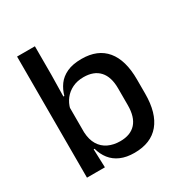

<svg xmlns="http://www.w3.org/2000/svg" viewBox="-159 -780 861 909"><g transform="rotate(-30 271.5 -325.5)"><path d="M316.5 11Q273 11 241.5 -2.8Q210 -16.5 190.2 -41.8Q170.5 -67 161.5 -100.5H129L157.5 -193Q159.5 -152 176 -124.8Q192.5 -97.5 221 -84Q249.5 -70.5 286 -70.5Q342 -70.5 371.5 -103.2Q401 -136 401 -201V-292.5Q401 -355.5 371.2 -388Q341.5 -420.5 285 -420.5Q250.5 -420.5 224 -407.5Q197.5 -394.5 180.2 -372.2Q163 -350 156 -321.5L134.5 -388.5H162.5Q171 -419.5 189.2 -444.8Q207.5 -470 239.5 -485Q271.5 -500 320.5 -500Q408 -500 453.8 -445Q499.5 -390 499.5 -284.5V-207Q499.5 -100.5 453 -44.8Q406.5 11 316.5 11ZM160 0H62V-662H159.5V-506L157 -365.5L157.5 -348.5V-145.5L156 -114.5Z"/></g></svg>

Font: Anek Devanagari Medium Medium
Style: Regular
Weight: 500
Version: Version 1.003